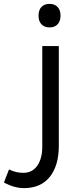

<svg xmlns="http://www.w3.org/2000/svg" viewBox="-60 -720 405 980"><path d="M62 240.2Q14.2 240.2 -40 211.9L-14.2 145Q10.3 155.8 25.9 158.9Q41.5 162.1 60.1 162.1Q105 162.1 130.4 125.5Q155.8 88.9 155.8 28.8V-484.9H240.2V23.9Q240.2 125 194.3 182.6Q148.4 240.2 62 240.2ZM192.9 -580.1Q167 -580.1 151.9 -595.7Q136.7 -611.3 136.7 -640.1Q136.7 -668.9 151.6 -684.6Q166.5 -700.2 192.9 -700.2Q219.7 -700.2 234.4 -683.8Q249 -667.5 249 -640.1Q249 -612.8 234.4 -596.4Q219.7 -580.1 192.9 -580.1Z"/></svg>

Font: Noto Kufi Arabic
Style: Regular
Weight: 400
Designer: Monotype Design team
Foundry: Monotype Imaging Inc.
Version: Version 1.02